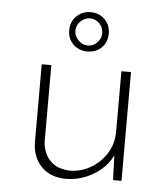

<svg xmlns="http://www.w3.org/2000/svg" viewBox="-47 -625 591 677"><g transform="rotate(5 249.0 -286.5)"><path d="M212 10Q157 10 125 -22Q93 -54 91 -106V-385H125V-114Q127 -75 151 -48.5Q175 -22 222 -20Q261 -20 295.5 -40Q330 -60 351.5 -94Q373 -128 373 -172V-385H407V0H377L373 -120L379 -101Q369 -70 344 -45Q319 -20 284 -5Q249 10 212 10ZM177 -513Q177 -543 197 -563Q217 -583 247 -583Q278 -583 297.5 -563Q317 -543 317 -513Q317 -483 297.5 -463.5Q278 -444 247 -444Q217 -444 197 -463.5Q177 -483 177 -513ZM199 -513Q199 -494 213.5 -479.5Q228 -465 247 -465Q266 -465 280 -479.5Q294 -494 294 -513Q294 -533 280 -547Q266 -561 248 -561Q228 -561 213.5 -547Q199 -533 199 -513Z"/></g></svg>

Font: Josefin Sans ExtraLight
Style: Regular
Weight: 250
Designer: Santiago Orozco
Foundry: Typemade
Version: Version 2.000